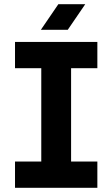

<svg xmlns="http://www.w3.org/2000/svg" viewBox="-20 -901 539 921"><path d="M52 0V-126H178V-574H52V-700H447V-574H321V-126H447V0ZM176 -758 260 -881H389L305 -758Z"/></svg>

Font: MuseoModerno Thin SemiBold
Style: Regular
Weight: 600
Version: Version 1.003